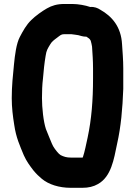

<svg xmlns="http://www.w3.org/2000/svg" viewBox="-20 -714 661 940"><path d="M335 -694.5H293C260.2 -694.5 233.3 -686.5 209.8 -672.9C185.8 -659.4 153 -635.7 133.3 -616C108.9 -592.9 92.2 -561.8 76.9 -532.8C59.9 -500.5 52.9 -443.7 48.6 -400.2C43.2 -345.3 37.5 -294.3 37.5 -233C37.5 -187.9 42.7 -145.7 49.6 -103.1C58.6 -40.3 77.1 -1.2 96.5 46C110.5 76.6 124.3 95 143.2 119.8C160.2 140.2 169.4 148.2 184.9 161.5C218.1 189.2 269.4 205.5 326 205.5H383C413.2 205.5 438 199.7 460.2 186.8C524.6 150.1 537.4 67 553.2 -9.4C572.3 -93.7 579.9 -181.8 583.5 -278.8V-379C583.5 -419.9 579.8 -462.3 577.5 -497.8C572.8 -582.5 528.9 -634 470.5 -666.7C458.2 -674.7 442.2 -681.6 421.6 -679.8C398.9 -687.9 362.5 -694.5 335 -694.5ZM403.3 -534.3C413.9 -527.4 419.1 -524.6 424.1 -514.8C426.8 -503.6 429.4 -496 430.6 -485.9C432.9 -452.4 435.5 -415.3 435.5 -379V-331C435.5 -222.8 428.2 -130.5 408.8 -39.6C403.1 -13.1 393.5 33.8 386.4 53.4C385.9 54.6 385.8 54.8 384.6 57.5C384.6 57.5 384.1 57.5 383 57.5H327C305.4 57.5 292.5 53.1 276.8 45.4L268.4 38.7C256.8 27 239.8 5.3 233.7 -11.5L219.5 -45.9C214.9 -56.4 209.9 -68.8 204.8 -82.2C192.6 -118.6 185.5 -186.5 185.5 -234C185.5 -266.3 186.7 -300.1 190.4 -329.7C193.4 -366.6 197.3 -404.8 203.3 -440.1C207.4 -468.1 213.2 -475.7 225.8 -496.7C233.2 -510 244 -517.9 258.9 -529C274.3 -540.4 279.4 -546.5 293 -546.5H330C340.1 -544.9 355.3 -543.6 363.3 -541.8C374.8 -539.2 384.1 -534.4 403.3 -534.3Z"/></svg>

Font: Smoothie
Style: SeBd
Weight: 600
Foundry: Cannot Into Space Fonts
Version: Version 0.8